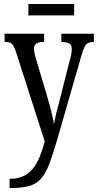

<svg xmlns="http://www.w3.org/2000/svg" viewBox="-20 -705 490 961"><path d="M28 190Q67 190 95 177.5Q123 165 143 141Q163 117 177.5 82.5Q192 48 204 3L61 -442Q54 -464 47 -475.5Q40 -487 31 -491Q22 -495 6 -495H3V-536H201V-495H198Q170 -495 160 -485.5Q150 -476 150 -462Q150 -449 154 -432.5Q158 -416 165 -394L213 -233Q223 -200 230.5 -172Q238 -144 243 -121.5Q248 -99 250 -82Q255 -110 262 -139.5Q269 -169 279 -205L329 -403Q334 -418 336.5 -432Q339 -446 339 -460Q339 -480 327 -487Q315 -494 290 -495H287V-536H450V-495H448Q433 -495 422.5 -490.5Q412 -486 403.5 -470.5Q395 -455 386 -422L266 -5Q245 68 227 115Q209 162 186 188.5Q163 215 127.5 225.5Q92 236 37 236H28ZM122 -628V-685H351V-628Z"/></svg>

Font: Noto Serif ExtraCondensed
Style: Regular
Weight: 400
Width: 2
Designer: Monotype Design Team
Foundry: Monotype Imaging Inc.
Version: Version 2.013